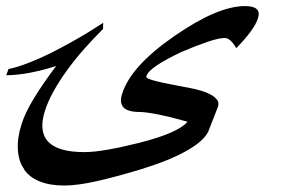

<svg xmlns="http://www.w3.org/2000/svg" viewBox="-168 -395 938 617"><path d="M661.1 -336.9Q650.4 -300.8 591.3 -240.2Q572.3 -272.9 554.7 -272.9Q535.6 -272.9 500 -261Q464.4 -249 415 -228Q364.7 -204.1 335.9 -184.8Q307.1 -165.5 302.2 -149.9Q300.8 -145.5 310.1 -141.6Q319.3 -137.7 337.4 -133.3Q355.5 -128.9 382.1 -123.8Q408.7 -118.7 441.4 -112.3Q457 -109.4 474.9 -104.5Q492.7 -99.6 506.8 -92.3Q521 -85 528.8 -75.2Q536.6 -65.4 532.7 -52.7L501.5 27.3Q487.3 58.1 431.6 89.6Q376 121.1 285.2 148.9Q203.1 173.8 141.6 187.5Q80.1 201.2 38.6 201.2Q-7.3 201.2 -40 188.2Q-72.8 175.3 -90.8 149.4H-89.8Q-108.4 124 -110.6 85.7Q-112.8 47.4 -98.6 3.9Q-87.9 -31.7 -58.3 -80.1Q-28.8 -128.4 12.7 -183.1Q-27.3 -169.9 -69.8 -161.6Q-112.3 -153.3 -147.9 -153.3L-140.6 -173.3Q-119.6 -177.2 -94.2 -186.3Q-68.8 -195.3 -41.3 -207.5Q-13.7 -219.7 14.4 -234.4Q42.5 -249 69.3 -264.2Q96.2 -279.3 120.4 -294.2Q144.5 -309.1 163.6 -321.8L163.1 -301.8Q132.3 -271.5 102.8 -238Q73.2 -204.6 48.3 -170.4Q23.4 -136.2 4.6 -102.5Q-14.2 -68.8 -23.9 -38.1Q-64.9 93.8 103 93.8Q133.8 93.8 178.5 85.9Q223.1 78.1 279.3 64Q343.3 47.9 382.1 30.5Q420.9 13.2 434.6 -3.9Q377 -20 338.1 -27.6Q299.3 -35.2 279.8 -35.2Q205.6 -35.2 224.6 -93.8Q252.4 -182.6 392.6 -279.3Q531.2 -375.5 619.6 -375.5Q673.3 -375.5 661.1 -336.9Z"/></svg>

Font: XB Khoramshahr
Style: Italic
Weight: 400
Italic angle: -12°
Designer: Behnam
Foundry: Irmug
Version: Version 8.005 2009